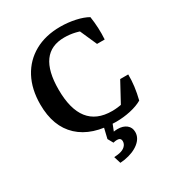

<svg xmlns="http://www.w3.org/2000/svg" viewBox="-163 -592 798 870"><g transform="rotate(-30 235.5 -157.0)"><path d="M288.1 8.3Q163.1 8.3 96.2 -53.7Q29.3 -115.7 29.3 -231.4Q29.3 -311 60.3 -369.4Q91.3 -427.7 148.4 -459.7Q205.6 -491.7 283.2 -491.7Q323.2 -491.7 361.3 -483.4Q399.4 -475.1 423.8 -460.9Q433.1 -399.9 429.2 -340.8H389.2L340.8 -450.2L385.7 -413.6Q333.5 -440.4 274.4 -440.4Q134.8 -440.4 134.8 -249Q134.8 -43 296.4 -43Q357.4 -43 407.7 -70.3L405.3 -37.6L338.9 -37.1L400.4 -150.4H442.4Q443.4 -90.3 426.3 -22.9Q401.4 -8.3 364.3 0Q327.1 8.3 288.1 8.3ZM211.4 178.7 200.2 142.6Q209 142.1 216.1 141.1Q223.1 140.1 228.5 139.2Q248 135.3 259 124.5Q270 113.8 270 99.6Q270 81.1 250 81.1Q240.2 81.1 230 84L214.4 56.2L226.6 49.8Q239.3 44.4 252 42Q264.6 39.6 276.4 39.6Q305.2 39.6 322.5 53.5Q339.8 67.4 339.8 91.3Q339.8 122.1 311.3 145Q282.7 168 234.4 176.3Q224.1 177.7 211.4 178.7ZM214.4 56.2 234.9 -29.3H284.2L249 60.1Z"/></g></svg>

Font: Markazi Text Medium
Style: Regular
Weight: 500
Designer: Borna Izadpanah (Arabic designer), Fiona Ross (Arabic design director) and Florian Runge (Latin designer)
Foundry: Borna Izadpanah and Florian Runge
Version: Version 1.001